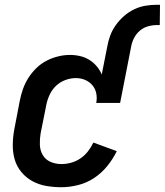

<svg xmlns="http://www.w3.org/2000/svg" viewBox="-20 -772 690 804"><path d="M237 12Q204 12 173 6.5Q142 1 115.5 -13.5Q89 -28 69.5 -51.5Q50 -75 41.5 -104.5Q33 -134 33.5 -166.5Q34 -199 40 -231L63 -351Q68 -376 76.5 -400Q85 -424 99 -446Q113 -468 132.5 -487Q152 -506 175.5 -518Q199 -530 224 -536Q249 -542 273 -542Q295 -542 316 -537Q337 -532 354.5 -521Q372 -510 385 -494.5Q398 -479 406 -460L429 -576Q433 -600 441.5 -623Q450 -646 465 -667Q480 -688 499.5 -705Q519 -722 542 -733Q565 -744 589 -748Q613 -752 637 -752H650L649 -667H636Q618 -667 599 -661.5Q580 -656 565 -643Q550 -630 541 -612Q532 -594 529 -576L483 -341H383Q387 -362 383 -381.5Q379 -401 366.5 -415.5Q354 -430 336 -437.5Q318 -445 297 -445Q276 -445 254 -437Q232 -429 215 -413Q198 -397 188 -375.5Q178 -354 174 -333L150 -213Q146 -189 147 -165Q148 -141 159.5 -122Q171 -103 192 -94Q213 -85 237 -85Q257 -85 277.5 -90.5Q298 -96 316.5 -108.5Q335 -121 348.5 -138.5Q362 -156 371 -175L469 -139Q453 -106 429 -76.5Q405 -47 374 -26.5Q343 -6 307 3Q271 12 237 12Z"/></svg>

Font: Lode
Style: Bold Italic
Weight: 700
Italic angle: -11°
Monospace: yes
Designer: Belleve Invis
Foundry: Belleve Invis
Version: Version 29.2.0; ttfautohint (v1.8.3)